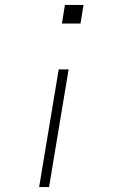

<svg xmlns="http://www.w3.org/2000/svg" viewBox="-20 -540 540 775"><path d="M230 -445 242 -520H317L305 -445ZM138 215 217 -260H257L178 215Z"/></svg>

Font: Iosevka SS04 XLt Obl
Style: Regular
Weight: 200
Italic angle: -9°
Monospace: yes
Designer: Belleve Invis
Foundry: Belleve Invis
Version: Version 19.0.0; ttfautohint (v1.8.4)